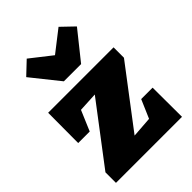

<svg xmlns="http://www.w3.org/2000/svg" viewBox="-239 -957 1071 1071"><g transform="rotate(-45 296.5 -421.0)"><path d="M33 0V-83L298 -432L183 -426L132 -306H41L42 -544H558V-462L293 -113L416 -122L463 -231H553L554 0ZM228 -606 96 -771 171 -842 296 -744 422 -842 496 -771 364 -606Z"/></g></svg>

Font: Piazzolla SC Black
Style: Regular
Weight: 900
Designer: Juan Pablo del Peral
Foundry: Huerta Tipografica
Version: Version 1.330